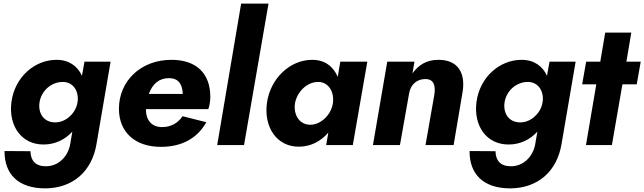

<svg xmlns="http://www.w3.org/2000/svg" viewBox="-20 -800 3554 1059"><path d="M5 33C4 158 78 239 230 239C378 238 488 149 513 -10L590 -460H446L432 -382C408 -435 361 -470 292 -470C170 -470 61 -374 43 -237C26 -104 100 -2 221 -3C284 -3 339 -30 379 -74L368 -10C357 64 301 118 232 117C176 117 149 86 148 34ZM198 -236C208 -299 263 -349 328 -348C381 -347 413 -303 409 -245L405 -223C389 -165 335 -123 282 -125C222 -126 189 -174 198 -236Z M867 10C984 10 1069 -38 1118 -126L987 -159C962 -122 924 -99 874 -99C816 -99 784 -138 785 -198H1129C1136 -217 1140 -244 1140 -266C1140 -393 1065 -470 926 -470C755 -470 636 -352 636 -200C636 -69 727 10 867 10ZM912 -369C963 -369 986 -337 988 -282H801C821 -337 857 -369 912 -369Z M1310 -780 1178 0H1326L1461 -780Z M1452 -230C1435 -98 1507 10 1629 9C1694 9 1750 -21 1791 -69L1779 0H1926L2006 -460H1857L1843 -376C1819 -432 1773 -470 1702 -470C1579 -470 1470 -367 1452 -230ZM1607 -230C1618 -294 1675 -350 1738 -348C1794 -346 1825 -291 1816 -230C1806 -165 1748 -111 1690 -112C1629 -113 1598 -169 1607 -230Z M2376 -280 2327 0H2482L2532 -296C2547 -395 2508 -471 2397 -470C2333 -470 2287 -441 2255 -395L2266 -460H2116L2037 0H2186L2236 -282C2243 -331 2277 -364 2326 -364C2376 -364 2382 -323 2376 -280Z M2570 33C2569 158 2643 239 2795 239C2943 238 3053 149 3078 -10L3155 -460H3011L2997 -382C2973 -435 2926 -470 2857 -470C2735 -470 2626 -374 2608 -237C2591 -104 2665 -2 2786 -3C2849 -3 2904 -30 2944 -74L2933 -10C2922 64 2866 118 2797 117C2741 117 2714 86 2713 34ZM2763 -236C2773 -299 2828 -349 2893 -348C2946 -347 2978 -303 2974 -245L2970 -223C2954 -165 2900 -123 2847 -125C2787 -126 2754 -174 2763 -236Z M3213 -460 3191 -335H3269L3212 0H3355L3413 -335H3492L3514 -460H3435L3462 -620H3318L3291 -460Z"/></svg>

Font: Jost*
Style: Bold Italic
Weight: 700
Italic angle: -10°
Version: Version 3.7